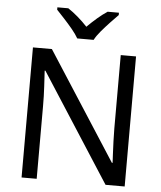

<svg xmlns="http://www.w3.org/2000/svg" viewBox="-61 -997 883 1050"><g transform="rotate(5 380.0 -472.0)"><path d="M663 0H558L176 -593H172Q174 -558 177 -506Q180 -454 180 -399V0H97V-714H201L582 -123H586Q585 -139 583.5 -171Q582 -203 580.5 -241Q579 -279 579 -311V-714H663ZM334 -784Q321 -807 299 -833.5Q277 -860 253 -886Q229 -912 211 -931V-944H271Q297 -927 325 -903Q353 -879 378 -852Q405 -879 433 -903Q461 -927 487 -944H549V-931Q530 -912 505.5 -886Q481 -860 458.5 -833.5Q436 -807 424 -784Z"/></g></svg>

Font: Noto Sans Symbols 2
Style: Regular
Weight: 400
Designer: Monotype Design Team
Foundry: Monotype Imaging Inc.
Version: Version 2.008; ttfautohint (v1.8.4.7-5d5b)